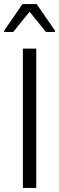

<svg xmlns="http://www.w3.org/2000/svg" viewBox="-22 -928 292 948"><path d="M91 0V-688H157V0ZM-2 -770V-776L89 -908H159L250 -776V-770H205L124 -870L43 -770Z"/></svg>

Font: Saira Semi Condensed Light
Style: Regular
Weight: 300
Width: 4
Designer: Hector Gatti with collaboration of the Omnibus-Type team
Foundry: Omnibus-Type
Version: Version 1.001; ttfautohint (v1.8)